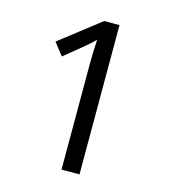

<svg xmlns="http://www.w3.org/2000/svg" viewBox="-107 -800 786 887"><g transform="rotate(15 286.0 -357.0)"><path d="M355 0H269V-499Q269 -542 270 -568Q271 -594 273 -622Q257 -606 244 -595Q231 -584 211 -567L135 -505L89 -564L282 -714H355Z"/></g></svg>

Font: Noto Sans Syriac Eastern
Style: Regular
Weight: 400
Designer: Patrick Giasson and the Monotype Design Team
Foundry: Monotype Imaging Inc.
Version: Version 3.001; ttfautohint (v1.8.4.7-5d5b)